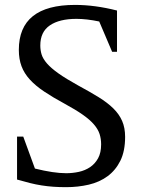

<svg xmlns="http://www.w3.org/2000/svg" viewBox="-20 -754 587 786"><path d="M123 -64Q199.7 -44.9 251 -44.9Q277.3 -44.9 303 -50.5Q328.6 -56.2 348.9 -69.8Q369.1 -83.5 381.6 -106.2Q394 -128.9 394 -163.1Q394 -185.5 387.7 -205.3Q381.3 -225.1 364.5 -244.6Q347.7 -264.2 318.8 -284.4Q290 -304.7 245.1 -329.1Q196.3 -355.5 160.9 -379.2Q125.5 -402.8 102.3 -428.2Q79.1 -453.6 68.1 -482.9Q57.1 -512.2 57.1 -549.8Q57.1 -733.9 287.1 -733.9Q368.7 -733.9 459 -710.9V-542H439L386.2 -666Q334.5 -676.8 293 -676.8Q223.1 -676.8 184.1 -650.1Q145 -623.5 145 -567.9Q145 -548.3 150.4 -530.8Q155.8 -513.2 172.4 -494.1Q189 -475.1 219.2 -453.6Q249.5 -432.1 298.8 -404.8Q347.7 -378.4 384 -356Q420.4 -333.5 444.3 -309.8Q468.3 -286.1 480.2 -258.3Q492.2 -230.5 492.2 -193.8Q492.2 -135.3 472.7 -95.9Q453.1 -56.6 420.2 -32.5Q387.2 -8.3 343.3 2Q299.3 12.2 251 12.2Q222.7 12.2 198.5 10.5Q174.3 8.8 150.9 5.1Q127.4 1.5 103 -4.6Q78.6 -10.7 49.8 -19V-194.8H75.2Z"/></svg>

Font: Amethysta
Style: Regular
Weight: 400
Designer: Konstantin Vinogradov, Alexei Vanyashin
Foundry: Cyreal (www.cyreal.org)
Version: Version 1.002